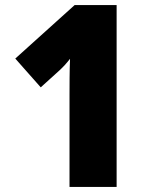

<svg xmlns="http://www.w3.org/2000/svg" viewBox="-20 -734 593 754"><path d="M438 0V-714H273L40 -504L140 -391L214 -458C228 -471 241 -485 255 -503C253 -457 253 -390 253 -361V0Z"/></svg>

Font: Noto Sans Arabic SemCond Blk
Style: Regular
Weight: 900
Width: 4
Designer: Monotype Design Team, Nadine Chahine, Nizar Qandah and Khaled Hosny
Foundry: Monotype Imaging Inc.
Version: Version 2.012